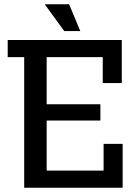

<svg xmlns="http://www.w3.org/2000/svg" viewBox="-20 -877 646 897"><path d="M460 -610H198V-390H449V-314H198V-80H464V-205H553V0H93V-610H16V-690H549V-489H460ZM189 -857H303L355 -732H280Z"/></svg>

Font: Mozilla Headline BETA
Style: Regular
Weight: 400
Designer: Studio DRAMA
Foundry: Studio DRAMA
Version: Version 0.100